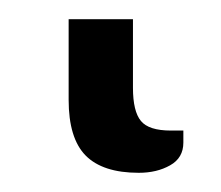

<svg xmlns="http://www.w3.org/2000/svg" viewBox="-20 16 230 200"><path d="M51.5 36H118.5V107.5Q118.5 132 126.8 142Q135 152 158 152H171V164.5Q171 180.5 157.2 188.2Q143.5 196 124.5 196Q87 196 69.2 178Q51.5 160 51.5 120Z"/></svg>

Font: Lato-Regular
Style: Regular
Weight: 400
Designer: Lukasz Dziedzic with Adam Twardoch and Botio Nikoltchev
Foundry: tyPoland Lukasz Dziedzic
Version: Version 2.015; 2015-08-06; http://www.latofonts.com/